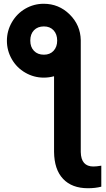

<svg xmlns="http://www.w3.org/2000/svg" viewBox="-20 -789 564 1018"><path d="M16.6 -572.8Q16.6 -625.5 43.2 -671.4Q69.8 -717.3 114.7 -743.2Q159.7 -769 211.9 -769Q292 -769 349.4 -712.4Q406.7 -655.8 408.2 -576.2V17.1Q409.7 93.8 475.1 93.8Q491.7 93.8 517.1 89.4V200.7Q486.3 209 446.3 209Q361.3 209 314.5 159.4Q267.6 109.9 266.6 16.1V-384.8Q240.2 -377.4 211.9 -377.4Q159.7 -377.4 114.3 -403.6Q68.8 -429.7 42.7 -475.1Q16.6 -520.5 16.6 -572.8ZM212.9 -499Q245.1 -499 264.2 -519.8Q283.2 -540.5 283.2 -573.7Q283.2 -607.4 264.2 -628.2Q245.1 -648.9 212.9 -648.9Q179.7 -648.9 160.2 -628.7Q140.6 -608.4 140.6 -573.7Q140.6 -539.6 160.2 -519.3Q179.7 -499 212.9 -499Z"/></svg>

Font: Roboto
Style: Bold
Weight: 700
Designer: Google
Version: Version 2.134; 2016; ttfautohint (v1.6)